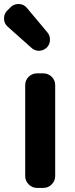

<svg xmlns="http://www.w3.org/2000/svg" viewBox="-43 -918 367 938"><path d="M137.7 0Q114.3 0 97.2 -17.1Q80.1 -34.2 80.1 -57.6V-502Q80.1 -526.4 97.2 -543Q114.3 -559.6 137.7 -559.6H168.9Q192.4 -559.6 209.5 -543Q226.6 -526.4 226.6 -502V-57.6Q226.6 -34.2 209.5 -17.1Q192.4 0 168.9 0ZM185.5 -685.5Q169.9 -670.9 148.4 -669.9Q147.5 -669.9 147.5 -669.9Q127 -669.9 111.3 -683.6L-5.9 -788.1Q-23.4 -803.7 -23.4 -828.1Q-23.4 -850.6 -7.8 -866.2L9.8 -883.8Q25.4 -898.4 46.9 -898.4Q48.8 -898.4 49.8 -898.4Q73.2 -897.5 87.9 -879.9L188.5 -759.8Q201.2 -744.1 201.2 -724.6Q201.2 -701.2 185.5 -685.5Z"/></svg>

Font: Gen Jyuu Gothic P Bold
Style: Bold
Weight: 700
Designer: [Source Han Sans]
Ryoko NISHIZUKA  (kana & ideographs); Paul D. Hunt (Latin, Greek & Cyrillic); Wenlong ZHANG  (bopomofo
Version: Version 1.002.20150607